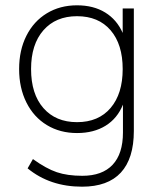

<svg xmlns="http://www.w3.org/2000/svg" viewBox="-20 -516 609 723"><path d="M484 -484V-23Q484 81 435 134Q386 187 289 187Q168 187 84 118L104 83Q154 119 194 132.5Q234 146 290 146Q365 146 404 104.5Q443 63 443 -17V-122Q422 -70 377.5 -42.5Q333 -15 270 -15Q206 -15 156.5 -45Q107 -75 79.5 -130Q52 -185 52 -256Q52 -327 79.5 -381.5Q107 -436 156.5 -466Q206 -496 270 -496Q332 -496 376 -469Q420 -442 442 -392V-484ZM442 -256Q442 -349 396.5 -402Q351 -455 270 -455Q190 -455 143.5 -402Q97 -349 97 -256Q97 -162 143.5 -109Q190 -56 270 -56Q351 -56 396.5 -109.5Q442 -163 442 -256Z"/></svg>

Font: wassup Sans
Style: Light
Weight: 200
Version: Version 2.001